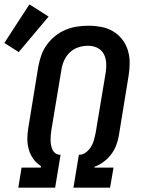

<svg xmlns="http://www.w3.org/2000/svg" viewBox="-51 -861 671 881"><path d="M33 0 48 -92H136L137 -99Q116 -112 101.5 -132.5Q87 -153 80.5 -177.5Q74 -202 74.5 -228.5Q75 -255 80 -281L125 -557Q130 -583 139 -608.5Q148 -634 164.5 -656.5Q181 -679 203 -696.5Q225 -714 250.5 -724.5Q276 -735 302.5 -739Q329 -743 355 -743Q385 -743 414 -737.5Q443 -732 467.5 -717.5Q492 -703 509.5 -680.5Q527 -658 535.5 -630.5Q544 -603 544 -573Q544 -543 539 -513L494 -237Q490 -214 481.5 -192.5Q473 -171 458.5 -152Q444 -133 424.5 -118.5Q405 -104 383 -96L382 -92H470L454 0H286L311 -151H313Q329 -151 343.5 -162Q358 -173 367 -188Q376 -203 380.5 -219.5Q385 -236 388 -252L434 -528Q436 -543 436.5 -558Q437 -573 434.5 -587Q432 -601 425 -613.5Q418 -626 407 -634.5Q396 -643 382 -647Q368 -651 353 -651Q353 -651 353 -651Q353 -651 353 -651Q331 -651 309 -644Q287 -637 270 -621Q253 -605 243.5 -584Q234 -563 231 -542L185 -266Q183 -254 182 -242.5Q181 -231 181 -219.5Q181 -208 183 -197Q185 -186 189 -176Q193 -166 201.5 -159Q210 -152 222 -151H227L202 0ZM35 -622 -31 -664 84 -841 172 -785Z"/></svg>

Font: Iosevka Slab SmBdExObl
Style: Regular
Weight: 600
Width: 7
Italic angle: -9°
Monospace: yes
Designer: Belleve Invis
Foundry: Belleve Invis
Version: Version 11.1.0; ttfautohint (v1.8.3)